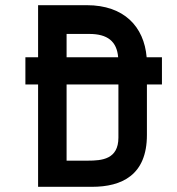

<svg xmlns="http://www.w3.org/2000/svg" viewBox="-20 -721 684 741"><path d="M335 0C450 0 547 -45 547 -200V-395H605V-500H546C536 -618 459 -701 315 -701H127V-500H78V-395H127V0ZM437 -190C437 -106 373 -101 319 -101H237V-395H437ZM237 -500V-590H325C394 -590 431 -562 436 -500Z"/></svg>

Font: Advent Pro
Style: Bold
Weight: 700
Designer: Andreas Kalpakidis
Foundry: Andreas Kalpakidis
Version: Version 2.002 2008